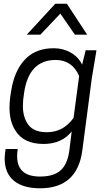

<svg xmlns="http://www.w3.org/2000/svg" viewBox="-20 -800 577 1031"><path d="M448 -614H382L304 -727L197 -614H124L277 -780H339ZM195 211Q104 211 54.5 170.5Q5 130 5 50Q6 26 10 0H75Q72 21 72 39Q72 148 195 148Q270 148 307 113.5Q344 79 353 3L365 -94Q311 -27 214 -27Q106 -27 62 -100Q31 -148 31 -223Q31 -270 45 -339Q66 -435 121.5 -488Q177 -541 269 -541Q319 -541 360 -517.5Q401 -494 421 -453L440 -530H498L473 -380L422 8Q395 211 195 211ZM232 -90Q320 -90 375 -167L405 -392Q367 -478 279 -478Q134 -478 109 -299Q103 -263 103 -231Q103 -168 133 -129Q163 -90 232 -90Z"/></svg>

Font: Tanohe Sans
Style: Italic
Weight: 400
Designer: Village Type and Design LLC & Cristiano Sobral
Foundry: Cooper Hewitt Smithsonian Design Museum
Version: Version 1.00;September 29, 2021;FontCreator 13.0.0.2655 64-b